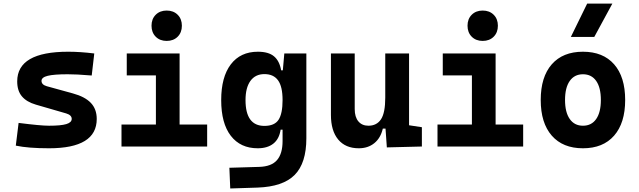

<svg xmlns="http://www.w3.org/2000/svg" viewBox="-20 -815 3556 1068"><path d="M252.9 9.8Q136.7 9.8 67.9 -4.9L83.5 -131.3Q145 -123.5 187 -119.6Q229 -115.7 252.9 -115.7Q319.3 -115.7 349.1 -124.8Q378.9 -133.8 378.9 -153.8Q378.9 -174.8 348.1 -184.1L179.7 -232.9Q127.9 -248 101.8 -279.1Q75.7 -310.1 75.7 -362.3Q75.7 -527.3 359.4 -527.3Q392.6 -527.3 428.5 -524.9Q464.4 -522.5 504.4 -517.6L490.2 -395Q445.8 -398.9 412.6 -400.4Q379.4 -401.9 356.4 -401.9Q279.8 -401.9 245.4 -393.3Q210.9 -384.8 210.9 -365.2Q210.9 -343.8 240.2 -335.4L385.3 -295.4Q452.1 -277.3 485.1 -242.9Q518.1 -208.5 518.1 -153.3Q518.1 9.8 252.9 9.8Z M655.8 0V-122.1H847.2V-395.5H685.1V-517.6H979V-122.1H1132.3V0ZM907.2 -587.4Q869.6 -587.4 846.2 -610.8Q822.8 -634.3 822.8 -671.9Q822.8 -709.5 846.2 -732.9Q869.6 -756.3 907.2 -756.3Q944.8 -756.3 968.3 -732.9Q991.7 -709.5 991.7 -671.9Q991.7 -634.3 968.3 -610.8Q944.8 -587.4 907.2 -587.4Z M1260.7 233.4 1255.9 118.2 1421.9 113.3Q1490.2 111.3 1521 75.4Q1551.8 39.6 1551.8 -30.3V-93.8H1541Q1533.2 -42 1500.5 -16.1Q1467.8 9.8 1413.6 9.8Q1317.4 9.8 1263.9 -59.6Q1210.4 -128.9 1210.4 -258.3Q1210.4 -386.7 1263.9 -457Q1317.4 -527.3 1414.6 -527.3Q1473.6 -527.3 1504.2 -501.7Q1534.7 -476.1 1543.9 -423.8H1553.2L1561.5 -517.6H1684.1V-45.9Q1684.1 92.3 1619.1 158Q1554.2 223.6 1412.1 228.5ZM1551.8 -258.3Q1551.8 -333.5 1526.6 -368.2Q1501.5 -402.8 1450.7 -402.8Q1400.4 -402.8 1373 -365Q1345.7 -327.1 1345.7 -258.3Q1345.7 -114.7 1450.7 -114.7Q1507.3 -114.7 1529.5 -148.9Q1551.8 -183.1 1551.8 -258.3Z M1975.6 9.8Q1901.9 9.8 1861.3 -38.8Q1820.8 -87.4 1820.8 -175.8V-517.6H1953.1V-208.5Q1953.1 -164.1 1973.4 -139.9Q1993.7 -115.7 2029.3 -115.7Q2075.7 -115.7 2099.4 -151.6Q2123 -187.5 2123 -272V-517.6H2255.4V-118.2L2326.7 -107.4V0L2131.8 4.9L2124.5 -99.6H2109.4Q2097.2 -46.9 2062 -18.6Q2026.9 9.8 1975.6 9.8Z M2413.6 0V-122.1H2605V-395.5H2442.9V-517.6H2736.8V-122.1H2890.1V0ZM2665 -587.4Q2627.4 -587.4 2604 -610.8Q2580.6 -634.3 2580.6 -671.9Q2580.6 -709.5 2604 -732.9Q2627.4 -756.3 2665 -756.3Q2702.6 -756.3 2726.1 -732.9Q2749.5 -709.5 2749.5 -671.9Q2749.5 -634.3 2726.1 -610.8Q2702.6 -587.4 2665 -587.4Z M3222.7 9.8Q3110.8 9.8 3049.3 -60.5Q2987.8 -130.9 2987.8 -258.8Q2987.8 -387.2 3049.3 -457.3Q3110.8 -527.3 3222.7 -527.3Q3334.5 -527.3 3396 -457.3Q3457.5 -387.2 3457.5 -258.8Q3457.5 -130.9 3396 -60.5Q3334.5 9.8 3222.7 9.8ZM3222.7 -115.7Q3270.5 -115.7 3296.4 -153.1Q3322.3 -190.4 3322.3 -258.8Q3322.3 -327.6 3296.4 -364.7Q3270.5 -401.9 3222.7 -401.9Q3175.3 -401.9 3149.2 -364.7Q3123 -327.6 3123 -258.8Q3123 -190.4 3149.2 -153.1Q3175.3 -115.7 3222.7 -115.7ZM3155.3 -609.4 3246.1 -794.9H3386.2L3285.6 -609.4Z"/></svg>

Font: CaskaydiaMono NF
Style: Bold
Weight: 700
Designer: Aaron Bell
Foundry: Saja Typeworks
Version: Version 2111.001; ttfautohint (v1.8.4);Nerd Fonts 3.1.1